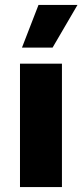

<svg xmlns="http://www.w3.org/2000/svg" viewBox="-20 -758 334 778"><path d="M136 -738H294L193 -565H69ZM231 -500V0H61V-500Z"/></svg>

Font: Elaine Sans
Style: Bold
Weight: 700
Designer: Wei Huang
Foundry: Wei Huang
Version: Version 2.001;December 24, 2019;FontCreator 12.0.0.2547 64-b